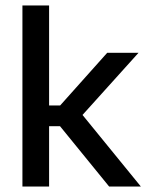

<svg xmlns="http://www.w3.org/2000/svg" viewBox="-20 -682 546 702"><path d="M379 0 199.5 -220.5H151V-296.5H200L372 -489H486.5L272.5 -251.5V-273L495 0ZM62 0V-662H159.5V0Z"/></svg>

Font: Anek Odia Medium
Style: Regular
Weight: 500
Designer: Yesha Goshar & Mahesh Sahu (Odia), Yesha Goshar (Latin)
Foundry: Ek Type
Version: Version 1.003